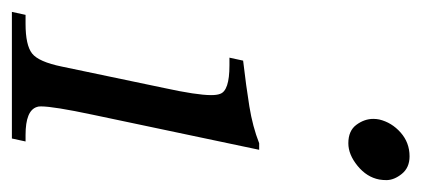

<svg xmlns="http://www.w3.org/2000/svg" viewBox="-233 -496 709 323"><g transform="rotate(90 121.5 -334.5)"><path d="M161 -618Q166 -639 183 -654Q200 -669 223 -669Q242 -669 252.5 -656Q263 -643 263 -630Q263 -624 262 -618Q258 -597 239 -581.5Q220 -566 201 -566Q180 -566 170 -579.5Q160 -593 160 -608Q160 -613 161 -618ZM153 -136Q139 -70 139 -49Q139 -44 140 -42Q146 -23 187 -23H198L193 0H-20L-15 -23H0Q36 -23 50 -34Q64 -45 72 -84L108 -256Q120 -311 120 -335Q120 -345 118 -350Q113 -366 70 -366H57L62 -389Q105 -394 139 -399.5Q173 -405 201 -416H212Z"/></g></svg>

Font: New Athena Unicode
Style: Italic
Weight: 400
Designer: J. Rusten 1997; rev. by R. Hancock 2001, 2002, rev. by D. Mastronarde 2002-2019
Foundry: Society for Classical Studies (formerly American Philological Association)
Version: Version 5.008